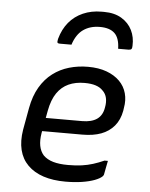

<svg xmlns="http://www.w3.org/2000/svg" viewBox="-56 -856 713 914"><g transform="rotate(5 300.0 -399.5)"><path d="M351 -543Q402 -543 440 -529Q478 -515 502.5 -490.5Q527 -466 536 -433Q545 -400 538 -363L536 -349Q528 -305 503.5 -276Q479 -247 441.5 -233Q404 -219 352 -219Q328 -219 295 -219Q262 -219 223.5 -219Q185 -219 145 -219L108 -213L117 -283Q161 -283 200.5 -283Q240 -283 276 -283Q312 -283 345 -283Q390 -283 416 -301Q442 -319 448 -357Q453 -382 448.5 -402.5Q444 -423 429 -437Q416 -451 394.5 -458Q373 -465 341 -465Q298 -465 265 -450Q232 -435 210 -403Q188 -371 178 -318L158 -210Q152 -175 157 -148.5Q162 -122 178 -104Q196 -86 225 -77.5Q254 -69 297 -69Q334 -69 362 -73Q390 -77 415.5 -85Q441 -93 468 -105H484Q481 -89 477.5 -72Q474 -55 471 -38Q470 -36 469 -34Q468 -32 466 -30Q455 -19 430 -9.5Q405 0 369.5 5.5Q334 11 291 11Q231 11 185.5 -4Q140 -19 110.5 -48.5Q81 -78 70.5 -120.5Q60 -163 69 -218L88 -323Q99 -382 123.5 -423.5Q148 -465 183 -491.5Q218 -518 261 -530.5Q304 -543 351 -543ZM391 -737Q344 -737 311.5 -714Q279 -691 263 -641Q249 -641 234.5 -641Q220 -641 207 -641Q198 -641 196 -645Q194 -649 197 -663Q210 -710 237 -742.5Q264 -775 304 -792.5Q344 -810 392 -810H404Q454 -810 488 -789.5Q522 -769 538.5 -735.5Q555 -702 553 -661Q553 -649 549 -645Q545 -641 535 -641Q522 -641 510.5 -641Q499 -641 486 -641Q485 -692 461.5 -714.5Q438 -737 391 -737Z"/></g></svg>

Font: Rec Mono Linear
Style: Italic
Weight: 400
Italic angle: -10°
Monospace: yes
Version: Version 1.085; ttfautohint (v1.8.4.7-5d5b)